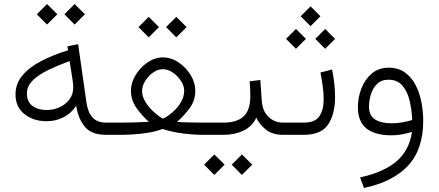

<svg xmlns="http://www.w3.org/2000/svg" viewBox="-20 -658 2141 937"><path d="M344.2 -638.2 394.5 -588.4 344.2 -538.1 294.4 -588.4ZM209.5 -638.2 259.8 -588.4 209.5 -538.1 159.7 -588.4ZM497.6 0Q427.7 0 395 -38.3Q362.3 -76.7 351.6 -141.6Q328.6 -106 290.8 -86.2Q252.9 -66.4 208 -66.4Q143.1 -66.4 99.4 -101.1Q55.7 -135.7 55.7 -197.3Q55.7 -250 89.8 -290.3Q124 -330.6 182.1 -360.6Q240.2 -390.6 312 -412.6L309.1 -432.1L361.3 -442.4L401.9 -158.2Q408.7 -109.4 431.9 -84.5Q455.1 -59.6 498.5 -59.6H521V0ZM337.4 -231Q337.4 -238.8 336.7 -246.3Q335.9 -253.9 335 -262.2L319.8 -359.9Q265.6 -340.3 218 -317.6Q170.4 -294.9 140.9 -266.6Q111.3 -238.3 111.3 -201.2Q111.3 -161.1 138.4 -141.1Q165.5 -121.1 207.5 -121.1Q241.2 -121.1 271 -134.8Q300.8 -148.4 319.1 -173.1Q337.4 -197.8 337.4 -231Z M840.3 -575.7 890.6 -525.9 840.3 -475.6 790.5 -525.9ZM705.6 -575.7 755.9 -525.9 705.6 -475.6 655.8 -525.9ZM933.1 -215.3Q933.1 -167 905 -129.4Q877 -91.8 843.8 -63Q873.5 -61 911.6 -60.3Q949.7 -59.6 971.2 -59.6H1018.6V0H972.7Q948.7 0 914.3 -2.4Q879.9 -4.9 842.8 -11.2Q805.7 -17.6 773.9 -28.8Q742.2 -16.6 704.3 -10.5Q666.5 -4.4 630.9 -2.2Q595.2 0 569.8 0H501.5V-59.6H569.8Q594.7 -59.6 634 -60.5Q673.3 -61.5 706.5 -63.5Q673.8 -92.3 646.5 -130.4Q619.1 -168.5 619.1 -216.3Q619.1 -254.4 641.8 -291.7Q664.6 -329.1 700.2 -353.5Q735.8 -377.9 774.4 -377.9Q814.9 -377.9 851.3 -353.5Q887.7 -329.1 910.4 -291.7Q933.1 -254.4 933.1 -215.3ZM774.4 -320.3Q750 -320.3 726.8 -303.7Q703.6 -287.1 688.5 -262.7Q673.3 -238.3 673.3 -214.4Q673.3 -186.5 690.2 -159.7Q707 -132.8 730.7 -111.6Q754.4 -90.3 774.9 -78.6Q799.3 -90.3 823.2 -111.3Q847.2 -132.3 863 -159.4Q878.9 -186.5 878.9 -215.3Q878.9 -238.8 863.3 -262.9Q847.7 -287.1 823.7 -303.7Q799.8 -320.3 774.4 -320.3Z M998 -59.6H1071.3Q1135.3 -59.6 1168.2 -89.4Q1201.2 -119.1 1201.7 -187.5Q1201.7 -208.5 1200.7 -226.8Q1199.7 -245.1 1198.2 -261.2L1250.5 -267.6L1257.3 -168.5Q1260.7 -115.7 1290.3 -87.6Q1319.8 -59.6 1361.8 -59.6H1381.3V0H1361.3Q1307.1 0 1274.7 -27.8Q1242.2 -55.7 1231 -84Q1210.9 -41 1168.2 -20.5Q1125.5 0 1070.8 0H998ZM1160.6 95.7 1210.9 145.5 1160.6 195.8 1110.8 145.5ZM1025.9 95.7 1076.2 145.5 1025.9 195.8 976.1 145.5Z M1495.6 -627 1543.9 -578.6 1495.6 -530.3 1447.3 -578.6ZM1566.9 -516.6 1615.2 -468.3 1566.9 -419.9 1518.6 -468.3ZM1424.3 -516.6 1473.1 -468.3 1424.3 -419.9 1376 -468.3ZM1361.8 -59.6H1461.9Q1518.1 -59.6 1538.8 -90.8Q1559.6 -122.1 1559.6 -174.3Q1559.6 -202.6 1554.9 -237.1Q1550.3 -271.5 1543.9 -304.2L1600.6 -318.8Q1615.2 -248.5 1615.2 -185.1Q1615.2 -101.1 1581.3 -50.5Q1547.4 0 1462.9 0H1361.8Z M2045.4 -68.8Q2045.4 71.8 1970.9 150.9Q1896.5 230 1756.3 259.3L1737.3 208Q1856 181.2 1916.7 127.9Q1977.5 74.7 1990.7 -14.2Q1968.3 -7.3 1941.9 -2.4Q1915.5 2.4 1890.1 2.4Q1812 2.4 1769.3 -30.3Q1726.6 -63 1726.6 -135.3Q1726.6 -182.1 1743.7 -226.3Q1760.7 -270.5 1794.2 -299.1Q1827.6 -327.6 1877 -327.6Q1923.8 -327.6 1956.1 -304.4Q1988.3 -281.2 2008.1 -243.2Q2027.8 -205.1 2036.6 -159.4Q2045.4 -113.8 2045.4 -68.8ZM1892.6 -56.2Q1917.5 -56.2 1942.9 -60.8Q1968.3 -65.4 1991.7 -72.3Q1989.7 -121.6 1979 -166.7Q1968.3 -211.9 1943.6 -240.5Q1918.9 -269 1876 -269Q1840.8 -269 1819.8 -248Q1798.8 -227.1 1789.8 -196.8Q1780.8 -166.5 1780.8 -138.2Q1780.8 -93.3 1810.8 -74.7Q1840.8 -56.2 1892.6 -56.2Z"/></svg>

Font: Vazirmatn UI FD ExtraLight
Style: Regular
Weight: 200
Designer: Saber Rastikerdar
Foundry: Saber Rastikerdar
Version: Version 33.003